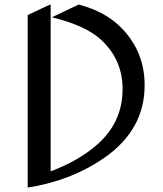

<svg xmlns="http://www.w3.org/2000/svg" viewBox="-20 -777 693 816"><path d="M97.7 19.5V-712.9L190.4 -756.8H195.3V-48.8Q311.5 -92.3 389.2 -159.2Q501 -254.9 501 -398.4Q501 -523.4 409.7 -607.9Q344.2 -668.5 200.7 -703.6L312.5 -756.8H317.4Q431.6 -726.6 499.5 -654.8Q594.7 -555.2 594.7 -414.6Q594.7 -226.1 424.8 -107.4Q287.1 -10.7 102.5 19.5Z"/></svg>

Font: Nova Cut
Style: Book
Weight: 400
Version: Version 2.000